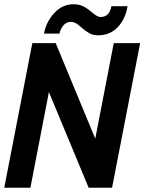

<svg xmlns="http://www.w3.org/2000/svg" viewBox="-21 -883 679 903"><path d="M131 -680H241L427 -231L514 -680H638L506 0H396L209 -450L122 0H-1ZM364 -752Q349 -766 337.5 -773Q326 -780 311 -780Q290 -780 276 -762Q262 -744 259 -725H186Q196 -780 234 -821.5Q272 -863 325 -863Q352 -863 372 -852.5Q392 -842 413 -824Q426 -813 435 -808Q444 -803 452 -803Q471 -803 484 -814Q497 -825 503 -854H579Q569 -793 532.5 -755Q496 -717 441 -717Q417 -717 400.5 -726Q384 -735 364 -752Z"/></svg>

Font: Teachers SemiBold
Style: Italic
Weight: 600
Designer: Alfredo Marco Pradil & Chank Diesel
Version: Version 0.009